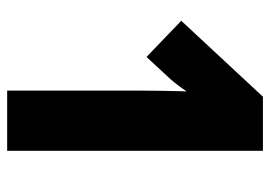

<svg xmlns="http://www.w3.org/2000/svg" viewBox="-129 -625 754 536"><g transform="rotate(90 248.0 -357.0)"><path d="M233 0V-375Q233 -425 235 -501Q220 -478 201 -456L139 -389L38 -486L250 -714H401V0Z"/></g></svg>

Font: Noto Sans UI CondBlack
Style: Regular
Weight: 900
Width: 3
Designer: Monotype Design Team
Foundry: Monotype Imaging Inc.
Version: Version 1.001